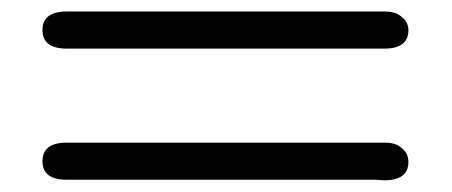

<svg xmlns="http://www.w3.org/2000/svg" viewBox="-20 -429 779 331"><path d="M95.2 -183.1H644Q660.2 -183.1 669.7 -176Q679.2 -168.9 681.6 -162.4Q684.1 -155.8 684.1 -149.9Q684.1 -117.7 641.1 -118.2Q639.2 -118.2 634.5 -118.7Q629.9 -119.1 627.9 -119.1H95.2Q53.2 -119.1 53.2 -151.1Q53.2 -183.1 95.2 -183.1ZM95.2 -409.2H644Q660.2 -409.2 669.7 -402.1Q679.2 -395 681.6 -388.9Q684.1 -382.8 684.1 -377Q684.1 -344.7 641.1 -345.2H95.2Q53.2 -345.2 53.2 -377.2Q53.2 -409.2 95.2 -409.2Z"/></svg>

Font: CMU Sans Serif Demi Condensed
Style: DemiCondensed
Weight: 600
Width: 3
Version: Version 0.7.0